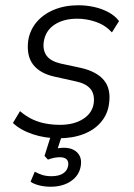

<svg xmlns="http://www.w3.org/2000/svg" viewBox="-20 -517 508 729"><path d="M203 8Q150 8 104 -7.5Q58 -23 29 -50L56 -95Q78 -76 102 -64.5Q126 -53 153 -48Q180 -43 208 -43Q261 -43 296 -65.5Q331 -88 336 -126Q340 -160 323 -180Q306 -200 268 -208L187 -226Q132 -238 106 -271.5Q80 -305 87 -362Q93 -402 118.5 -432.5Q144 -463 185 -480Q226 -497 278 -497Q308 -497 337.5 -490.5Q367 -484 392 -470.5Q417 -457 432 -437L405 -394Q379 -422 344 -434Q309 -446 273 -446Q221 -446 186.5 -423Q152 -400 146 -357Q142 -326 157 -305.5Q172 -285 209 -276L288 -259Q348 -245 375 -212Q402 -179 394 -123Q389 -84 364 -54Q339 -24 297.5 -8Q256 8 203 8ZM172 192Q150 192 129.5 187Q109 182 96 173L112 135Q127 143 141.5 147.5Q156 152 176 152Q203 152 219.5 141.5Q236 131 239 111Q241 96 233 88Q225 80 207 80Q197 80 186.5 82Q176 84 162 89L149 75L179 -20H221L196 56L177 52Q188 48 200 46Q212 44 223 44Q244 44 259.5 52Q275 60 282.5 75Q290 90 287 111Q282 148 250.5 170Q219 192 172 192Z"/></svg>

Font: Nunito Sans 10pt SemiCondensed Light
Style: Italic
Weight: 300
Width: 4
Italic angle: -9°
Designer: Vernon Adams
Foundry: Vernon Adams
Version: Version 3.101;gftools[0.9.27]